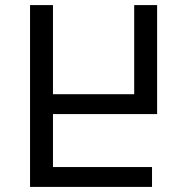

<svg xmlns="http://www.w3.org/2000/svg" viewBox="-20 -734 735 754"><path d="M98 -714H188V-364H507V-714H597V-286H188V-78H577V0H98Z"/></svg>

Font: Go Noto Kurrent-Regular
Style: Regular
Weight: 400
Designer: Monotype Design Team
Foundry: Monotype Imaging Inc.
Version: Version 2.012; ttfautohint (v1.8.4.7-5d5b)